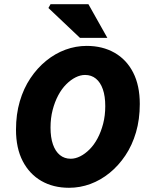

<svg xmlns="http://www.w3.org/2000/svg" viewBox="-20 -880 710 912"><path d="M308 12Q233 12 176.5 -20.5Q120 -53 88 -114.5Q56 -176 56 -264Q56 -337 74 -398.5Q92 -460 124.5 -508.5Q157 -557 199.5 -591.5Q242 -626 291 -644Q340 -662 392 -662Q467 -662 524 -629.5Q581 -597 612.5 -535.5Q644 -474 644 -386Q644 -313 626 -251.5Q608 -190 575.5 -141.5Q543 -93 500.5 -58.5Q458 -24 409 -6Q360 12 308 12ZM316 -126Q338 -126 361 -137.5Q384 -149 405.5 -170.5Q427 -192 443.5 -223Q460 -254 470 -292.5Q480 -331 480 -376Q480 -423 468.5 -456Q457 -489 435.5 -506.5Q414 -524 384 -524Q362 -524 339 -512.5Q316 -501 294.5 -479.5Q273 -458 256.5 -427Q240 -396 230 -357.5Q220 -319 220 -274Q220 -227 231.5 -194Q243 -161 264.5 -143.5Q286 -126 316 -126ZM360 -700 210 -842 220 -860H400L490 -700Z"/></svg>

Font: Source Sans 3 ExtraLight Black
Style: Italic
Weight: 900
Italic angle: -11°
Version: Version 3.052;hotconv 1.1.0;makeotfexe 2.6.0